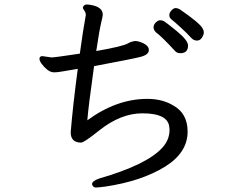

<svg xmlns="http://www.w3.org/2000/svg" viewBox="-20 -794 1040 862"><path d="M790 -555.2Q774.4 -555.2 766.1 -564.9Q705.1 -630.9 680.2 -648.9Q669.4 -659.2 669.4 -671.9Q669.4 -683.1 679.4 -693.1Q689.5 -703.1 699.2 -703.1Q708 -703.1 716.1 -699Q724.1 -694.8 774.2 -653.8Q824.2 -612.8 824.2 -589.8Q824.2 -555.2 790 -555.2ZM839.4 -623Q817.4 -647 789.3 -672.6Q761.2 -698.2 750.7 -706.1Q740.2 -713.9 740.2 -726.1Q740.2 -736.8 749.8 -747.3Q759.3 -757.8 769 -757.8Q776.4 -757.8 786.1 -752.9Q876.5 -690.9 889.2 -667Q895 -657.2 895 -647.9Q895 -638.2 886.7 -625Q878.4 -611.8 864.3 -611.8Q850.1 -611.8 839.4 -623ZM410.2 47.9Q397.5 47.9 393.1 33.2Q393.1 19 424.3 7.8Q643.1 -55.2 711.4 -133.8Q741.2 -168 741.2 -211.9L740.2 -222.2Q735.4 -285.2 619.1 -285.2Q522.5 -285.2 426.3 -209Q357.4 -153.8 344.2 -153.8Q297.4 -153.8 297.4 -200.2Q307.1 -318.8 329.1 -484.9Q286.1 -478 262.2 -473.6Q238.3 -469.2 223.1 -469.2Q207 -469.2 192.1 -481.2Q177.2 -493.2 167.2 -507.1Q157.2 -521 157.2 -529.8Q157.2 -542 170.4 -542L211.4 -536.1Q225.1 -536.1 338.4 -553.2Q353 -660.2 365.2 -726.1Q365.2 -738.8 358.6 -746.3Q352.1 -753.9 352.1 -761.2Q357.4 -773.9 369.1 -773.9Q377.4 -773.9 392.1 -771Q441.4 -761.2 441.4 -728Q441.4 -721.2 433.8 -690.2Q426.3 -659.2 412.1 -564.9Q533.2 -585.9 556.2 -600.1Q566.4 -606.9 586.4 -609.9Q603 -609.9 625.2 -598.9Q647.5 -587.9 648.4 -569.8Q648.4 -548.8 613.3 -539.3Q578.1 -529.8 402.3 -497.1Q376.5 -313 372.1 -253.9Q503.4 -350.1 641.1 -350.1Q709 -350.1 757.3 -320.8Q822.3 -285.2 822.3 -203.1Q822.3 -108.9 721.2 -45.9Q614.3 20 451.2 43.9Q419.4 47.9 410.2 47.9Z"/></svg>

Font: LXGW WenKai GB Screen
Style: Regular
Weight: 400
Designer: LXGW / Fontworks Inc.
Foundry: LXGW / Fontworks Inc.
Version: Version 1.321;February 19, 2024;FontCreator 14.0.0.2901 64-b